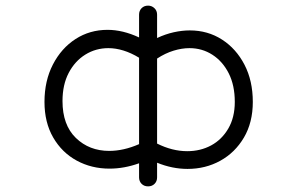

<svg xmlns="http://www.w3.org/2000/svg" viewBox="-20 -570 1040 682"><path d="M506 92Q492 92 483 83Q474 74 474 60V10Q421 29 369 29Q305 29 252.5 0.5Q200 -28 169 -81.5Q138 -135 138 -208Q138 -283 168 -341Q198 -399 248.5 -431.5Q299 -464 362 -464Q416 -464 474 -437V-518Q474 -532 483 -541Q492 -550 506 -550Q519 -550 528.5 -541Q538 -532 538 -518V-435Q568 -449 597.5 -455.5Q627 -462 654 -462Q718 -462 768.5 -429.5Q819 -397 848.5 -340Q878 -283 878 -208Q878 -135 846.5 -81.5Q815 -28 762.5 1Q710 30 646 30Q592 30 538 8V60Q538 74 529 83Q520 92 506 92ZM474 -58V-365Q446 -382 418.5 -390.5Q391 -399 365 -399Q320 -399 283 -376Q246 -353 224 -311Q202 -269 202 -211Q202 -126 249.5 -80Q297 -34 368 -34Q419 -34 474 -58ZM538 -60Q592 -33 645 -33Q692 -33 730 -53.5Q768 -74 791 -113.5Q814 -153 814 -208Q814 -267 792.5 -309.5Q771 -352 734.5 -375.5Q698 -399 653 -399Q626 -399 596.5 -390Q567 -381 538 -362Z"/></svg>

Font: Hachi Maru Pop
Style: Regular
Weight: 400
Designer: Nontynet
Foundry: Nontynet
Version: Version 1.300